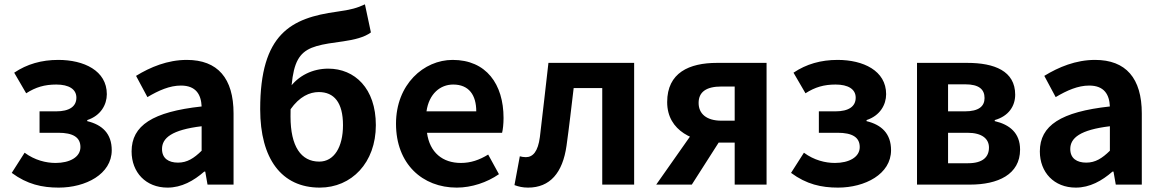

<svg xmlns="http://www.w3.org/2000/svg" viewBox="-20 -849 5342 883"><path d="M250 13.8C373.8 13.8 493.9 -47.9 493.9 -158.2C493.9 -234.8 449.9 -275.3 381.3 -291.8V-296.8C443.1 -316.9 471.3 -367.3 471.3 -415.9C471.3 -524.4 365.4 -573.5 248.2 -573.5C171.1 -573.5 104.1 -554.3 45.3 -514.7L100.4 -420C144.4 -448.3 185.4 -460.2 238.9 -460.2C296.7 -460.2 331.3 -438.9 331.3 -399.9C331.3 -359.6 299.7 -336.9 237.6 -336.9H161.9V-238.4H248C315.3 -238.4 349.9 -217.9 349.9 -172.6C349.9 -126.3 300.5 -99.6 235.8 -99.6C191.6 -99.6 139.7 -112.2 93.2 -146.7L34 -53.9C105 -1.3 173.7 13.8 250 13.8Z M750.4 13.8C815 13.8 870.8 -17.4 919.4 -59.9H923.9L934.4 0H1054.1V-327C1054.1 -489.3 981 -573.5 839.1 -573.5C750.7 -573.5 671.5 -540.5 605.7 -500.1L658 -402.4C710 -433.3 760.5 -455.5 812.1 -455.5C881.3 -455.5 904.9 -414 907.3 -359.4C682 -334.8 585.2 -272 585.2 -152.6C585.2 -56.5 650.5 13.8 750.4 13.8ZM798.7 -101.1C755.7 -101.1 725.1 -120.2 725.1 -163.8C725.1 -214.5 770.4 -251.9 907.3 -268.4V-155.8C871.9 -121 840.6 -101.1 798.7 -101.1Z M1450.5 13.8C1596.9 13.8 1708.5 -100.6 1708.5 -273.4C1708.5 -443.2 1610.9 -533.3 1489.7 -533.3C1418.6 -533.3 1351.6 -502.1 1309.5 -441.9L1315.7 -345.7C1357.3 -405.2 1404.2 -425.6 1446.2 -425.6C1516.2 -425.6 1557.4 -378 1557.4 -273.4C1557.4 -172.3 1516.4 -105.8 1448.2 -105.8C1364.2 -105.8 1316.1 -175.9 1316.1 -313.1C1316.1 -624.1 1357.6 -631.5 1559.4 -659C1608.2 -666 1656.3 -677.5 1685.8 -699.9L1658.3 -829C1622.7 -812.4 1594.7 -804.1 1528.8 -795.1C1319.1 -766.2 1176.6 -694.5 1176.6 -346.9C1176.6 -118.9 1274.8 13.8 1450.5 13.8Z M2080.4 13.8C2149 13.8 2219.8 -9.9 2274.6 -47.9L2225.1 -138.2C2184.3 -113.1 2144.7 -99.6 2099.6 -99.6C2016.1 -99.6 1956.2 -147 1943.7 -238.4H2289.1C2292.7 -252.4 2295.8 -279 2295.8 -306.4C2295.8 -461.6 2216.5 -573.5 2061.7 -573.5C1929.1 -573.5 1801.2 -461.3 1801.2 -279.9C1801.2 -94.7 1923.2 13.8 2080.4 13.8ZM1941.4 -336.9C1953.1 -418.4 2005.2 -460.2 2064.1 -460.2C2136.5 -460.2 2170.3 -412 2170.3 -336.9Z M2408.5 13.8C2509.4 13.8 2567.7 -54 2585.4 -178.6C2597.8 -266.9 2607.7 -356 2618.3 -444.1H2749.7V0H2896.4V-559.8H2502.2C2488.8 -446.3 2476.9 -331.6 2462.9 -218.9C2454.2 -152.2 2431.1 -126.2 2398 -126.2C2387.5 -126.2 2379.1 -128.2 2370.6 -130.2L2346 2.3C2365.6 9.4 2383.9 13.8 2408.5 13.8Z M3358.8 0H3505.4V-559.8H3277.6C3149.6 -559.8 3048.3 -514.7 3048.3 -379.5C3048.3 -244.3 3174.6 -193.3 3285.4 -193.3H3358.8ZM3297.4 -294C3229.3 -294 3192.9 -325.7 3192.9 -375.6C3192.9 -426.9 3229.3 -451.1 3297.4 -451.1H3358.8V-294ZM2997.9 0H3161.6L3308.5 -229.9L3187.8 -270.2Z M3834 13.8C3957.8 13.8 4077.9 -47.9 4077.9 -158.2C4077.9 -234.8 4033.9 -275.3 3965.3 -291.8V-296.8C4027.1 -316.9 4055.3 -367.3 4055.3 -415.9C4055.3 -524.4 3949.4 -573.5 3832.2 -573.5C3755.1 -573.5 3688.1 -554.3 3629.3 -514.7L3684.4 -420C3728.4 -448.3 3769.4 -460.2 3822.9 -460.2C3880.7 -460.2 3915.3 -438.9 3915.3 -399.9C3915.3 -359.6 3883.7 -336.9 3821.6 -336.9H3745.9V-238.4H3832C3899.3 -238.4 3933.9 -217.9 3933.9 -172.6C3933.9 -126.3 3884.5 -99.6 3819.8 -99.6C3775.6 -99.6 3723.7 -112.2 3677.2 -146.7L3618 -53.9C3689 -1.3 3757.7 13.8 3834 13.8Z M4197.3 0H4441.3C4569 0 4671.3 -46.4 4671.3 -160.9C4671.3 -237.6 4623.1 -276.1 4554.8 -292V-296.8C4619.2 -314.9 4648.8 -361.8 4648.8 -413.4C4648.8 -522.7 4553.2 -559.8 4428.3 -559.8H4197.3ZM4340.1 -336.9V-461.2H4419.3C4482.4 -461.2 4507.9 -437.9 4507.9 -398.1C4507.9 -360.3 4481.6 -336.9 4417.1 -336.9ZM4340.1 -98.3V-238.4H4429.1C4497 -238.4 4528.2 -210.3 4528.2 -170.5C4528.2 -126.8 4499.6 -98.3 4431.9 -98.3Z M4927.4 13.8C4992 13.8 5047.8 -17.4 5096.4 -59.9H5100.9L5111.4 0H5231.1V-327C5231.1 -489.3 5158 -573.5 5016.1 -573.5C4927.7 -573.5 4848.5 -540.5 4782.7 -500.1L4835 -402.4C4887 -433.3 4937.5 -455.5 4989.1 -455.5C5058.3 -455.5 5081.9 -414 5084.3 -359.4C4859 -334.8 4762.2 -272 4762.2 -152.6C4762.2 -56.5 4827.5 13.8 4927.4 13.8ZM4975.7 -101.1C4932.7 -101.1 4902.1 -120.2 4902.1 -163.8C4902.1 -214.5 4947.4 -251.9 5084.3 -268.4V-155.8C5048.9 -121 5017.6 -101.1 4975.7 -101.1Z"/></svg>

Font: Source Han Sans JP VF
Style: Regular
Weight: 250
Designer: Ryoko NISHIZUKA 西塚涼子 (kana, bopomofo & ideographs); Paul D. Hunt (Latin, Greek & Cyrillic); Sandoll Communications 산돌커뮤니
Foundry: Adobe
Version: Version 2.004;hotconv 1.0.118;makeotfexe 2.5.65603